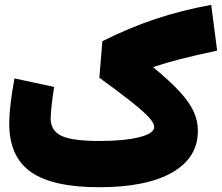

<svg xmlns="http://www.w3.org/2000/svg" viewBox="-20 -783 928 803"><path d="M40.5 -455.1 206.5 -419.4Q200.7 -385.3 196.3 -345.7Q191.9 -306.2 191.9 -287.6Q191.9 -235.8 237.5 -214.6Q283.2 -193.4 395 -193.4Q500 -193.4 562.5 -209.2Q625 -225.1 625 -252Q625 -267.1 604 -290.8Q583 -314.5 533 -354.5Q482.9 -394.5 395.5 -458L408.2 -610.8Q519.5 -666.5 629.6 -703.4Q739.7 -740.2 863.3 -762.7L888.2 -571.3Q794.9 -551.3 734.6 -535.9Q674.3 -520.5 621.6 -502.9L622.1 -500.5Q691.4 -443.4 731.9 -399.2Q772.5 -355 790 -316.4Q807.6 -277.8 807.6 -236.3Q807.6 -123 700 -61.5Q592.3 0 394.5 0Q199.2 0 108.9 -64Q18.6 -127.9 18.6 -266.1Q18.6 -335.4 40.5 -455.1Z"/></svg>

Font: Estedad-FD Black
Style: Regular
Weight: 900
Designer: Amin Abedi
Version: Version 7.3